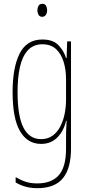

<svg xmlns="http://www.w3.org/2000/svg" viewBox="-20 -744 462 1006"><path d="M202 -537Q258 -537 286.5 -507Q315 -477 326 -440H329L332 -527H352V35Q352 138 309.5 190Q267 242 175 242Q112 242 62 212V184Q89 200 115 208.5Q141 217 175 217Q250 217 288 174Q326 131 326 35V-12Q326 -35 326.5 -57.5Q327 -80 329 -111H326Q315 -60 281.5 -25Q248 10 195 10Q124 10 85 -56.5Q46 -123 46 -262Q46 -390 83 -463.5Q120 -537 202 -537ZM202 -512Q155 -512 126 -480.5Q97 -449 84.5 -393Q72 -337 72 -262Q72 -135 103 -75Q134 -15 195 -15Q231 -15 256 -33.5Q281 -52 296.5 -82.5Q312 -113 319 -149Q326 -185 326 -221V-329Q326 -378 313.5 -419.5Q301 -461 274 -486.5Q247 -512 202 -512ZM202 -724Q216 -724 221.5 -713.5Q227 -703 227 -691Q227 -675 220 -665.5Q213 -656 201 -656Q188 -656 182 -666.5Q176 -677 176 -690Q176 -702 181.5 -713Q187 -724 202 -724Z"/></svg>

Font: Noto Sans Lao ExtraCondensed Thin
Style: Regular
Weight: 100
Width: 2
Designer: Monotype Design Team
Foundry: Monotype Imaging Inc.
Version: Version 2.003; ttfautohint (v1.8.4.7-5d5b)